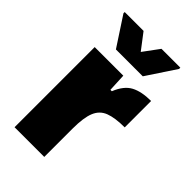

<svg xmlns="http://www.w3.org/2000/svg" viewBox="-220 -791 864 864"><g transform="rotate(45 212.5 -358.5)"><path d="M52 0V-510H234L238 -424H247Q269 -479 306 -498.5Q343 -518 403 -518V-350Q342 -350 306.5 -336.5Q271 -323 256 -286.5Q241 -250 241 -181V0ZM127 -570 36 -709V-717H156L214 -641L270 -717H390V-709L298 -570Z"/></g></svg>

Font: Saira ExtraBold
Style: Regular
Weight: 800
Designer: Hector Gatti with collaboration of the Omnibus-Type team
Foundry: Omnibus-Type
Version: Version 1.100; ttfautohint (v1.8.3)